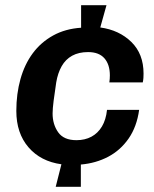

<svg xmlns="http://www.w3.org/2000/svg" viewBox="-20 -713 595 741"><path d="M195 8 217 -79Q137 -90 90 -144.5Q43 -199 43 -285Q43 -351 59 -408Q75 -465 106.5 -507.5Q138 -550 185 -576Q232 -602 293 -606V-693H391L367 -607Q440 -597 487 -551Q534 -505 534 -429Q534 -421 533.5 -412.5Q533 -404 531 -395H402Q403 -402 403.5 -408.5Q404 -415 404 -422Q404 -464 383 -488Q362 -512 320 -512Q284 -512 258.5 -498Q233 -484 218 -457.5Q203 -431 197 -395Q191 -356 187 -324.5Q183 -293 183 -275Q183 -233 204.5 -202.5Q226 -172 275 -172Q308 -172 333 -185.5Q358 -199 373.5 -225Q389 -251 393 -289H517Q508 -224 476.5 -178.5Q445 -133 397.5 -108Q350 -83 292 -78V8Z"/></svg>

Font: Chivo Medium SemiBold
Style: Italic
Weight: 600
Italic angle: -8.05°
Version: Version 2.002